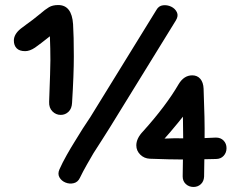

<svg xmlns="http://www.w3.org/2000/svg" viewBox="-20 -735 936 762"><path d="M221 -279Q239 -279 252 -291.5Q265 -304 266 -327Q273 -439 273 -511Q273 -593 270 -639Q265 -715 211 -715Q189 -715 174.5 -706.5Q160 -698 138 -679Q109 -655 86 -639L62 -621Q35 -599 35 -574Q35 -555 46 -543.5Q57 -532 80 -532Q98 -532 119 -546Q139 -560 178 -591Q180 -541 180 -496Q180 -464 175 -331Q174 -307 188 -293Q202 -279 221 -279ZM297 -29Q309 -54 325 -82L351 -127L385 -180Q407 -214 416 -229L678 -654Q689 -672 682 -686.5Q675 -701 659.5 -708.5Q644 -716 627 -714Q610 -712 601 -696L339 -271L308 -224L274 -169Q262 -150 245 -120Q228 -90 216 -63Q208 -45 216 -31Q224 -17 240 -10.5Q256 -4 272.5 -8Q289 -12 297 -29ZM748 7Q765 7 777 -4Q789 -15 790 -34L791 -103L837 -104Q856 -104 867.5 -116.5Q879 -129 879 -147Q879 -165 867.5 -177Q856 -189 837 -189L792 -187Q793 -257 788 -383Q787 -408 775 -422Q763 -436 743 -436Q710 -436 689 -401Q639 -315 548 -214Q521 -186 521 -158Q521 -137 536.5 -121.5Q552 -106 575 -105Q656 -102 706 -102L705 -35Q705 -16 717.5 -4.5Q730 7 748 7ZM633 -185 655 -210Q693 -255 706 -272L707 -186Q674 -187 633 -185Z"/></svg>

Font: Balsamiq Sans
Style: Regular
Weight: 400
Designer: Michael Angeles
Foundry: Balsamiq SRL
Version: Version 1.020; ttfautohint (v1.8.4.7-5d5b);gftools[0.9.26]